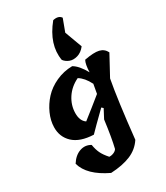

<svg xmlns="http://www.w3.org/2000/svg" viewBox="-292 -1055 1277 1480"><g transform="rotate(-30 346.0 -315.0)"><path d="M439 -154 425 -167Q307 -52 271 -14Q151 -19 91.5 -75Q32 -131 34 -217Q35 -275 61.5 -334.5Q88 -394 133 -443Q178 -492 246 -523Q314 -554 390 -555Q438 -528 483 -447Q485 -518 502 -548Q587 -564 629.5 -554Q672 -544 692 -504L596 -327Q564 -157 528 180Q486 244 414.5 273.5Q343 303 239 308Q69 227 37 110Q72 54 122 36.5Q172 19 217 46Q224 90 239.5 122.5Q255 155 289 193Q310 194 329.5 185.5Q349 177 357 163Q378 78 398 -76ZM464 -358 463 -357Q429 -425 381 -454Q310 -420 270.5 -359.5Q231 -299 230 -229.5Q229 -160 271 -132Q357 -199 449 -274ZM473 -805 530 -651Q500 -612 461 -601Q422 -590 392 -602Q362 -614 345 -637Q319 -785 441 -935Q492 -947 514 -915Z"/></g></svg>

Font: Tillana
Style: Bold
Weight: 700
Designer: Lipi Raval (Devanagari, Latin), Jonny Pinhorn (Latin)
Foundry: Indian Type Foundry
Version: Version 2.002;PS 1.0;hotconv 1.0.79;makeotf.lib2.5.61930; tt